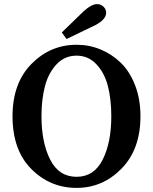

<svg xmlns="http://www.w3.org/2000/svg" viewBox="-20 -898 744 935"><path d="M182 -332Q182 -204 224.5 -120.5Q267 -37 353 -37Q438 -37 480 -120.5Q522 -204 522 -332Q522 -414 505.5 -478.5Q489 -543 449.5 -585Q410 -627 353 -627Q295 -627 255.5 -585Q216 -543 199 -478.5Q182 -414 182 -332ZM353 -680Q414 -680 469 -657.5Q524 -635 568 -592.5Q612 -550 638 -482.5Q664 -415 664 -332Q664 -171 572 -77Q480 17 353 17Q224 17 132.5 -75Q41 -167 41 -332Q41 -493 133 -586.5Q225 -680 353 -680ZM281 -740 384 -840Q425 -878 452 -878Q471 -878 484 -865.5Q497 -853 497 -836Q497 -803 443 -775L304 -708Z"/></svg>

Font: TypoPRO Source Serif Pro
Style: Regular
Weight: 600
Designer: Frank Grießhammer
Foundry: Adobe Systems Incorporated
Version: Version 1.017;PS 1.0;hotconv 1.0.79;makeotf.lib2.5.61930